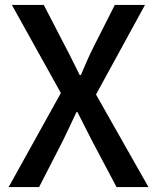

<svg xmlns="http://www.w3.org/2000/svg" viewBox="-20 -756 636 776"><path d="M226 -380 15 0H138L232 -183Q246 -211 259.5 -240Q273 -269 289 -303H293Q310 -269 325 -240Q340 -211 354 -183L451 0H580L368 -374L566 -736H444L357 -564Q344 -538 332.5 -512Q321 -486 307 -453H302Q285 -486 272.5 -512Q260 -538 246 -564L157 -736H28Z"/></svg>

Font: Alpha Sans Medium
Style: Regular
Weight: 500
Designer: [Spoqa Han Sans Neo] Dong-huui Kim  Younghwa Kang  Yujin Lee  [Noto Sans] Ryoko NISHIZUKA  (kana & ideographs); Paul D. 
Foundry: Spoqa (http://www.spoqa-han-sans.com)
Version: Version 1.100;hotconv 1.0.109;makeotfexe 2.5.65596